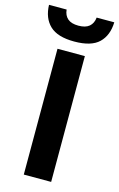

<svg xmlns="http://www.w3.org/2000/svg" viewBox="-149 -889 586 942"><g transform="rotate(15 144.0 -418.0)"><path d="M212.5 0H73.5V-639H212.5ZM143 -694.5Q58 -694.5 18.8 -732Q-20.5 -769.5 -22.5 -836.5H67Q69.5 -807.5 88 -791.2Q106.5 -775 143 -775Q179 -775 197.8 -791Q216.5 -807 219.5 -836.5H309Q307 -769.5 268.2 -732Q229.5 -694.5 143 -694.5Z"/></g></svg>

Font: AnekLatin_SemiExpandedSemiBold
Style: Regular
Weight: 600
Width: 6
Designer: Yesha Goshar
Foundry: Ek Type
Version: Version 1.003